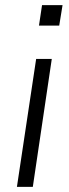

<svg xmlns="http://www.w3.org/2000/svg" viewBox="-20 -729 269 749"><path d="M132 -629 144 -709H224L211 -629ZM46 0 121 -499H182L108 0Z"/></svg>

Font: Nunitoga
Style: Light Italic
Weight: 300
Italic angle: -9°
Designer: Vernon Adams
Foundry: Vernon Adams
Version: Version 1.0